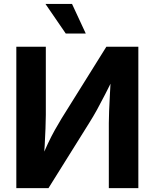

<svg xmlns="http://www.w3.org/2000/svg" viewBox="-20 -968 796 988"><path d="M691.9 0H540V-335Q540 -359.4 541.5 -397.9Q543 -436.5 545.7 -484.9Q548.3 -533.2 551.3 -585.9L571.8 -583Q543 -525.4 521 -482.4Q499 -439.5 479.7 -404.3Q460.4 -369.1 438.5 -334.5L229.5 0H64V-727.5H215.8V-376.5Q215.8 -348.6 214.1 -306.9Q212.4 -265.1 210 -219.7Q207.5 -174.3 204.1 -135.3L188.5 -141.6Q207.5 -189 226.1 -228.3Q244.6 -267.6 262.7 -299.8Q280.8 -332 296.9 -358.4L527.3 -727.5H691.9ZM318.4 -795.4 213.9 -947.8H350.6L421.4 -795.4Z"/></svg>

Font: Inter 17pt
Style: Bold
Weight: 700
Version: Version 4.001;git-66647c0bb